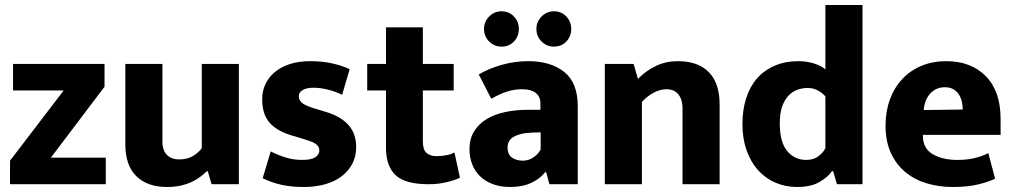

<svg xmlns="http://www.w3.org/2000/svg" viewBox="-20 -735 4045 766"><path d="M397 -389 183 -106H402V0H20V-94L234 -374H32V-480H397Z M785 -480H933V0H824L809 -52H805Q795 -42 781 -31Q767 -20 747.5 -10.5Q728 -1 703 5Q678 11 646 11Q568 11 524 -32Q480 -75 480 -159V-480H628V-171Q628 -134 646.5 -116.5Q665 -99 694 -99Q729 -99 751.5 -113.5Q774 -128 785 -144Z M1345 -357Q1318 -370 1288 -377.5Q1258 -385 1230 -385Q1204 -385 1188 -376Q1172 -367 1172 -351Q1172 -334 1187.5 -322.5Q1203 -311 1249 -298L1279 -289Q1339 -271 1370 -236.5Q1401 -202 1401 -148Q1401 -112 1386 -82.5Q1371 -53 1343.5 -32Q1316 -11 1277.5 0Q1239 11 1192 11Q1141 11 1101.5 2Q1062 -7 1028 -24L1060 -131Q1089 -116 1120.5 -106.5Q1152 -97 1185 -97Q1223 -97 1238.5 -108Q1254 -119 1254 -134Q1254 -143 1250.5 -149.5Q1247 -156 1238 -162Q1229 -168 1212.5 -173.5Q1196 -179 1170 -187L1139 -196Q1080 -215 1053 -248.5Q1026 -282 1026 -339Q1026 -372 1039 -399.5Q1052 -427 1076.5 -447.5Q1101 -468 1136.5 -479.5Q1172 -491 1218 -491Q1264 -491 1303.5 -482.5Q1343 -474 1375 -459Z M1790 -374H1667V-171Q1667 -138 1681.5 -125Q1696 -112 1722 -112Q1742 -112 1762 -116Q1782 -120 1793 -127L1815 -26Q1798 -17 1763.5 -8.5Q1729 0 1690 0Q1597 0 1558.5 -36Q1520 -72 1520 -145V-374H1445V-480H1520V-626H1667V-480H1790Z M1890 -438Q1931 -462 1982.5 -476.5Q2034 -491 2088 -491Q2177 -491 2231 -448Q2285 -405 2285 -311V0H2172L2159 -48H2155Q2135 -22 2099.5 -5.5Q2064 11 2016 11Q1975 11 1944.5 -1Q1914 -13 1894 -33Q1874 -53 1863.5 -80.5Q1853 -108 1853 -139Q1853 -181 1871.5 -211Q1890 -241 1921.5 -260Q1953 -279 1995.5 -288Q2038 -297 2086 -297H2136V-323Q2136 -350 2117 -364.5Q2098 -379 2063 -379Q2033 -379 2004 -370Q1975 -361 1940 -341ZM2137 -207 2104 -206Q2076 -205 2057 -200Q2038 -195 2026.5 -187.5Q2015 -180 2010 -169.5Q2005 -159 2005 -148Q2005 -117 2023.5 -105.5Q2042 -94 2066 -94Q2090 -94 2109.5 -108Q2129 -122 2137 -139ZM1911 -620Q1911 -648 1931.5 -669Q1952 -690 1981 -690Q2011 -690 2030.5 -669Q2050 -648 2050 -620Q2050 -590 2030.5 -569.5Q2011 -549 1981 -549Q1952 -549 1931.5 -569.5Q1911 -590 1911 -620ZM2120 -620Q2120 -648 2140.5 -669Q2161 -690 2190 -690Q2220 -690 2239.5 -669Q2259 -648 2259 -620Q2259 -590 2239.5 -569.5Q2220 -549 2190 -549Q2161 -549 2140.5 -569.5Q2120 -590 2120 -620Z M2541 0H2393V-480H2508L2525 -420Q2557 -453 2597 -472Q2637 -491 2684 -491Q2765 -491 2808 -447Q2851 -403 2851 -318V0H2703V-303Q2703 -338 2686.5 -358.5Q2670 -379 2638 -379Q2614 -379 2587.5 -365Q2561 -351 2541 -328Z M3273 -715H3421V0H3319L3304 -52H3299Q3285 -30 3250.5 -9.5Q3216 11 3160 11Q3113 11 3073 -6.5Q3033 -24 3004 -56.5Q2975 -89 2958.5 -135.5Q2942 -182 2942 -240Q2942 -297 2957 -343.5Q2972 -390 3000.5 -422.5Q3029 -455 3071 -473Q3113 -491 3166 -491Q3199 -491 3228.5 -481.5Q3258 -472 3273 -458ZM3273 -350Q3264 -362 3245 -373Q3226 -384 3203 -384Q3180 -384 3160 -376.5Q3140 -369 3124.5 -352Q3109 -335 3100 -308.5Q3091 -282 3091 -243Q3091 -168 3120.5 -132.5Q3150 -97 3197 -97Q3226 -97 3245.5 -112Q3265 -127 3273 -144Z M3972 -197H3662V-193Q3662 -143 3701 -120Q3740 -97 3799 -97Q3840 -97 3871 -105Q3902 -113 3923 -124L3950 -22Q3923 -9 3881.5 1Q3840 11 3780 11Q3726 11 3677.5 -3.5Q3629 -18 3592.5 -48Q3556 -78 3534.5 -124Q3513 -170 3513 -234Q3513 -291 3530.5 -338.5Q3548 -386 3580 -420Q3612 -454 3656.5 -472.5Q3701 -491 3755 -491Q3854 -491 3913 -431Q3972 -371 3972 -260ZM3821 -298Q3821 -315 3817 -331Q3813 -347 3804.5 -359.5Q3796 -372 3782.5 -379.5Q3769 -387 3750 -387Q3715 -387 3692 -362.5Q3669 -338 3665 -296Z"/></svg>

Font: Ek Mukta ExtraBold
Style: Regular
Weight: 800
Designer: Girish Dalvi and Yashodeep Gholap
Foundry: Ek Type
Version: Version 2.538;PS 1.002;hotconv 16.6.51;makeotf.lib2.5.65220;